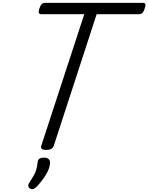

<svg xmlns="http://www.w3.org/2000/svg" viewBox="-20 -1040 1044 1351"><path d="M305 15Q263 15 270 -13L573 -940H272Q257 -940 253.5 -949Q250 -958 257 -980Q265 -1003 274 -1011.5Q283 -1020 298 -1020H984Q999 -1020 1002.5 -1011.5Q1006 -1003 998 -980Q991 -958 982 -949Q973 -940 958 -940H660L358 -13Q353 1 340 8Q327 15 305 15ZM192 287Q180 279 179 268Q178 257 186 246Q204 219 216.5 197Q229 175 235.5 152.5Q242 130 245 100Q247 83 258.5 76Q270 69 289 69Q312 69 323 80Q334 91 332 110Q330 135 317 163Q304 191 284 218.5Q264 246 241 271Q228 284 216.5 289Q205 294 192 287Z"/></svg>

Font: Playwrite IN
Style: Regular
Weight: 400
Designer: Veronika Burian, José Scaglione
Foundry: TypeTogether
Version: Version 1.002